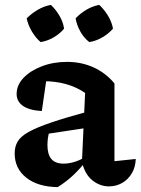

<svg xmlns="http://www.w3.org/2000/svg" viewBox="-20 -754 575 785"><path d="M425 8Q389 8 358 -16.5Q327 -41 315 -92L328 -374Q258 -422 158 -422Q142 -422 126 -420Q110 -418 96 -415L173 -452L151 -300Q100 -303 74 -321Q48 -339 48 -370Q48 -406 76 -435.5Q104 -465 151 -483Q198 -501 254 -501Q313 -501 362.5 -478.5Q412 -456 448 -413V-95L535 -104Q534 -71 519 -45.5Q504 -20 479.5 -6Q455 8 425 8ZM216 11Q135 10 87.5 -27.5Q40 -65 40 -127Q40 -154 52 -175Q64 -196 97 -214.5Q130 -233 190.5 -253.5Q251 -274 347 -300V-233L142 -202L183 -220Q178 -205 176 -190Q174 -175 174 -161Q174 -123 190 -104Q206 -85 240 -85Q263 -85 287.5 -93Q312 -101 339 -118V-105Q313 -70 283.5 -41.5Q254 -13 216 11ZM188 -734Q209 -714 223.5 -689Q238 -664 242 -637Q225 -616 199 -601Q173 -586 146 -582Q126 -599 110.5 -625Q95 -651 89 -679Q109 -699 134.5 -714Q160 -729 188 -734ZM386 -734Q407 -714 422 -689Q437 -664 442 -637Q424 -616 398 -601Q372 -586 345 -582Q323 -599 308.5 -625Q294 -651 289 -679Q308 -699 333 -714Q358 -729 386 -734Z"/></svg>

Font: Piazzolla 24pt
Style: Bold
Weight: 700
Designer: Juan Pablo del Peral
Foundry: Huerta Tipografica
Version: Version 2.005